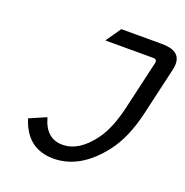

<svg xmlns="http://www.w3.org/2000/svg" viewBox="-133 -858 956 990"><g transform="rotate(20 345.5 -363.5)"><path d="M71.3 -140.6 159.2 -178.7H164.1Q192.9 -73.2 283.7 -73.2Q374.5 -73.2 451.2 -178.7Q500.5 -246.6 528.3 -368.7L589.4 -632.8Q594.2 -654.3 569.8 -654.3H310.1L311.5 -659.2L366.2 -737.3H589.4Q690.9 -737.3 690.9 -664.6Q690.9 -650.4 687 -632.8L626 -368.7Q593.3 -227.5 526.4 -140.6Q410.2 9.8 264.2 9.8Q118.2 9.8 71.3 -140.6Z"/></g></svg>

Font: Nova Script
Style: Regular
Weight: 400
Italic angle: -13°
Version: Version 2.001